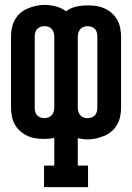

<svg xmlns="http://www.w3.org/2000/svg" viewBox="-20 -560 540 785"><path d="M160 205V117H202V4Q192 6 182 7Q172 8 162 8Q144 8 126.5 5.5Q109 3 92.5 -4.5Q76 -12 62.5 -24Q49 -36 40.5 -51.5Q32 -67 28.5 -84.5Q25 -102 25 -120V-410Q25 -428 28.5 -445.5Q32 -463 40.5 -478.5Q49 -494 62.5 -506Q76 -518 92.5 -525Q109 -532 126.5 -536Q144 -540 162 -540Q185 -540 208 -534Q231 -528 250 -514Q269 -528 292 -533Q315 -538 338 -538Q356 -538 373.5 -535.5Q391 -533 407.5 -525.5Q424 -518 437.5 -506Q451 -494 459.5 -478.5Q468 -463 471.5 -445.5Q475 -428 475 -410V-120Q475 -102 471.5 -84.5Q468 -67 459.5 -51.5Q451 -36 437.5 -24Q424 -12 407.5 -5Q391 2 373.5 6Q356 10 338 10Q328 10 318 8.5Q308 7 298 5V117H340V205ZM162 -77Q170 -77 178 -80Q186 -83 191.5 -89Q197 -95 199.5 -103.5Q202 -112 202 -120V-410Q202 -418 199.5 -426.5Q197 -435 191.5 -441.5Q186 -448 178 -450.5Q170 -453 161 -453Q153 -453 145 -450Q137 -447 131.5 -441Q126 -435 124 -426.5Q122 -418 122 -410V-120Q122 -112 124 -103.5Q126 -95 131.5 -89Q137 -83 145 -80Q153 -77 162 -77ZM339 -77Q347 -77 355 -80Q363 -83 368.5 -89Q374 -95 376 -103.5Q378 -112 378 -120V-410Q378 -418 376 -426.5Q374 -435 368.5 -441Q363 -447 355 -450Q347 -453 338 -453Q330 -453 322 -450Q314 -447 308.5 -441Q303 -435 300.5 -426.5Q298 -418 298 -410V-120Q298 -112 300.5 -103.5Q303 -95 308.5 -88.5Q314 -82 322 -79.5Q330 -77 339 -77Z"/></svg>

Font: Iosevka Slab Semibold
Style: Regular
Weight: 600
Monospace: yes
Designer: Belleve Invis
Foundry: Belleve Invis
Version: Version 11.1.1; ttfautohint (v1.8.3)